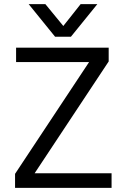

<svg xmlns="http://www.w3.org/2000/svg" viewBox="-20 -908 614 931"><path d="M521 3H53V-65L412 -607H58V-677H507V-610L148 -68H521ZM324 -730H247L119 -888H200L287 -782L371 -888H452Z"/></svg>

Font: Hind Siliguri Fixed
Style: Regular
Weight: 400
Designer: Jyotish Sonowal
Foundry: Indian Type Foundry
Version: Version 1.001;October 28, 2021;FontCreator 12.0.0.2565 64-bi